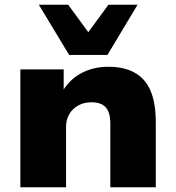

<svg xmlns="http://www.w3.org/2000/svg" viewBox="-20 -791 743 811"><path d="M66 0V-498H249V-405H244Q274 -456 324.5 -482.5Q375 -509 438 -509Q503 -509 548 -484.5Q593 -460 615.5 -408.5Q638 -357 638 -275V0H446V-268Q446 -302 437 -321.5Q428 -341 410.5 -350Q393 -359 367 -359Q335 -359 310.5 -345.5Q286 -332 272.5 -308.5Q259 -285 259 -256V0ZM272 -559 144 -771H268L353 -655L438 -771H561L434 -559Z"/></svg>

Font: Nunito Sans 10pt SemiExpanded Black
Style: Regular
Weight: 900
Width: 6
Designer: Vernon Adams
Foundry: Vernon Adams
Version: Version 3.101;gftools[0.9.27]